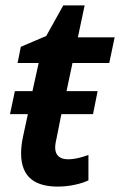

<svg xmlns="http://www.w3.org/2000/svg" viewBox="-20 -680 444 710"><path d="M194 10C239 10 282 -1 307 -13V-107C279 -97 257 -91 231 -91C200 -91 184 -107 184 -134C184 -145 187 -160 190 -173L207 -258H324L341 -343H226L248 -447H384L404 -542H268L293 -660H214L151 -547L57 -507L45 -447H123L100 -343H35L17 -258H83L65 -174C60 -151 58 -130 58 -113C58 -21 114 10 194 10Z"/></svg>

Font: Noto Sans SemiBold
Style: Italic
Weight: 600
Italic angle: -12°
Designer: Monotype Design Team
Foundry: Monotype Imaging Inc.
Version: Version 2.013